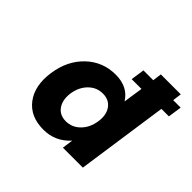

<svg xmlns="http://www.w3.org/2000/svg" viewBox="-171 -956 1177 1177"><g transform="rotate(45 417.5 -367.5)"><path d="M123 -272Q141.1 -395.5 220.2 -470.7Q299.3 -545.9 411.1 -545.9Q516.6 -545.9 564.9 -467.8L584 -595.2H499L512.2 -684.1H597.2L605 -742.2H777.8L770 -684.1H835L821.8 -595.2H756.8L670.9 0H498L507.8 -70.8Q438 6.8 335 6.8Q221.2 6.8 163.1 -69.8Q105 -146.5 123 -272ZM295.9 -268.1Q287.6 -205.6 314.9 -166.3Q342.3 -127 396 -127Q449.7 -127 488.8 -166.3Q527.8 -205.6 537.1 -268.1Q546.4 -330.6 518.6 -369.4Q490.7 -408.2 437 -408.2Q383.3 -408.2 344.5 -369.4Q305.7 -330.6 295.9 -268.1Z"/></g></svg>

Font: Trueno
Style: Bold Italic
Weight: 700
Designer: Julieta Ulanovsky
Foundry: Julieta Ulanovsky
Version: Version 3.001b | FøM Fix